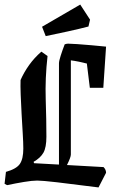

<svg xmlns="http://www.w3.org/2000/svg" viewBox="-23 -806 500 840"><path d="M185 -561Q174 -463 177 -372Q180 -281 180 -208Q180 -161 167 -138Q154 -115 124 -98L126 -92L235 -86V-529Q235 -539 242.5 -562.5Q250 -586 260 -612Q268 -615 275 -615Q287 -615 315.5 -613Q344 -611 378 -608Q412 -605 441 -602L429 -422H370L357 -528Q342 -532 322.5 -536Q303 -540 287 -542V-130Q287 -118 270 -84L430 -75Q441 -64 441 -50L408 14Q292 -1 226.5 -8.5Q161 -16 140 -16Q118 -16 82 -10Q46 -4 8 4L-3 -2L3 -54Q49 -67 64 -89Q79 -111 79 -156Q79 -181 76.5 -221.5Q74 -262 71.5 -307Q69 -352 67.5 -392Q66 -432 67 -456Q82 -490 104.5 -521.5Q127 -553 158 -580ZM177 -648 161 -689 328 -786 371 -720 364 -690Q326 -680 273.5 -668.5Q221 -657 177 -648Z"/></svg>

Font: Grenze Gotisch Medium
Style: Regular
Weight: 500
Designer: Renata Polastri
Foundry: Omnibus-Type
Version: Version 1.001